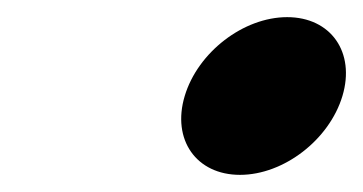

<svg xmlns="http://www.w3.org/2000/svg" viewBox="-20 -560 424 224"><path d="M315 -540C264 -540 210.8 -499 195.5 -448C180.2 -397 209 -356 260 -356C311 -356 364.2 -397 379.5 -448C394.8 -499 366 -540 315 -540Z"/></svg>

Font: Hussar
Style: BdSuprExtOblThree
Weight: 700
Foundry: Cannot Into Space Fonts
Version: Version 2.00